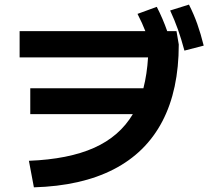

<svg xmlns="http://www.w3.org/2000/svg" viewBox="-20 -802 904 827"><path d="M552.2 -310.5H110.4V-421.9H597.7Q613.3 -482.9 617.7 -554.7H64.5V-668H606Q593.3 -701.2 572.3 -742.2L655.3 -772.5Q681.2 -722.2 700.2 -668H740.2L750 -610.4Q750 -414.6 679.2 -279.3Q608.4 -144 469.2 -72.5Q330.1 -1 126 4.9L104.5 -109.4Q275.4 -116.2 385.3 -165.3Q495.1 -214.4 552.2 -310.5ZM712.9 -756.8 793.9 -782.2Q814.9 -740.7 829.8 -698.7Q844.7 -656.7 857.4 -605.5L774.4 -584Q761.2 -633.3 746.6 -674.6Q731.9 -715.8 712.9 -756.8Z"/></svg>

Font: Pretendard GOV
Style: Bold
Weight: 700
Designer: Base glyphs from Inter by Rasmus Andersson; Hangeul glyphs from Noto Sans CJK(Source Han Sans) by Jang Soo-young and Kan
Foundry: Kil Hyung-jin
Version: Version 1.309